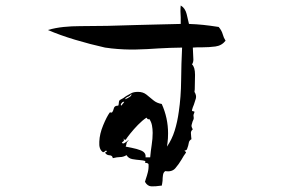

<svg xmlns="http://www.w3.org/2000/svg" viewBox="-20 -697 1040 698"><path d="M800 -549Q786 -531 763 -528Q740 -525 716 -525Q707 -525 698 -525Q689 -525 681 -524Q681 -519 681.5 -513.5Q682 -508 682 -502Q683 -491 683 -480.5Q683 -470 678 -463Q689 -453 689 -425Q689 -397 688 -372Q687 -366 687 -363Q695 -350 692 -339Q689 -328 685 -317Q683 -312 681 -307Q679 -302 678 -297Q677 -294 680 -293Q683 -292 685 -292Q687 -291 687 -291Q687 -288 685 -284Q684 -282 683.5 -279.5Q683 -277 684 -272Q685 -267 683.5 -263Q682 -259 680 -255Q678 -249 676.5 -242.5Q675 -236 681 -227Q674 -221 674 -214Q674 -207 675 -200Q676 -194 676 -191Q669 -187 667 -180.5Q665 -174 664 -167Q662 -160 660 -155Q658 -150 651 -150Q651 -148 654 -146Q657 -145 656 -142Q652 -137 648 -130.5Q644 -124 640 -117Q630 -100 617.5 -85.5Q605 -71 581 -75Q574 -71 572.5 -60.5Q571 -50 571 -40Q570 -34 569.5 -29.5Q569 -25 568 -22Q567 -22 565 -22Q545 -19 530.5 -19.5Q516 -20 507 -36Q508 -39 510 -46Q514 -57 517.5 -71Q521 -85 520 -100Q518 -105 507 -105Q511 -111 505 -112.5Q499 -114 489 -115Q476 -116 461.5 -118.5Q447 -121 440 -133Q428 -126 417 -126Q406 -126 390 -122Q389 -132 378 -132.5Q367 -133 362 -142Q363 -144 365.5 -144Q368 -144 368 -147Q366 -152 362 -147Q357 -143 354 -144Q339 -154 341 -182Q342 -210 355 -241.5Q368 -273 379 -288Q380 -289 383 -288Q387 -288 387 -288Q392 -294 394 -303.5Q396 -313 410 -313Q412 -318 412 -323.5Q412 -329 415 -333Q423 -337 428.5 -340.5Q434 -344 439 -348Q449 -354 458 -358.5Q467 -363 482 -363Q500 -363 512.5 -353Q525 -343 537.5 -332.5Q550 -322 568 -319Q591 -268 591 -212Q591 -193 589 -178.5Q587 -164 587 -164Q605 -190 615 -222Q625 -254 630 -291Q638 -345 638.5 -405Q639 -465 642 -524Q620 -524 598.5 -523Q577 -522 556 -521Q516 -518 474 -517Q432 -516 385 -521Q381 -522 374 -522.5Q367 -523 362 -524Q308 -536 253 -552.5Q198 -569 154 -588Q182 -596 211.5 -599Q241 -602 271 -602Q320 -602 370.5 -603Q421 -604 474 -606Q512 -607 553 -608Q594 -609 637 -610Q637 -614 637 -620.5Q637 -627 637 -634Q636 -645 636 -656.5Q636 -668 637 -677Q653 -668 658.5 -646Q664 -624 667 -610Q695 -609 719 -606.5Q743 -604 775 -599Q786 -586 789.5 -573Q793 -560 800 -549ZM535 -214Q535 -228 532.5 -241Q530 -254 523 -264Q518 -262 515 -266Q514 -269 512 -269Q497 -259 481.5 -243Q466 -227 454 -212Q442 -197 437 -189Q433 -188 431 -191Q429 -194 429 -194Q431 -188 430.5 -186Q430 -184 428 -183Q425 -181 423 -178Q427 -174 431.5 -176.5Q436 -179 440 -182Q446 -188 448 -186Q441 -182 440 -175.5Q439 -169 437 -164Q446 -162 461.5 -159Q477 -156 490 -151Q512 -143 509 -125H526Q528 -148 531.5 -170.5Q535 -193 535 -214ZM457 -355Q453 -348 445.5 -345.5Q438 -343 434 -336Q441 -338 450.5 -344Q460 -350 457 -355ZM432 -327Q426 -328 421.5 -321.5Q417 -315 421 -313Q424 -316 428 -321.5Q432 -327 432 -327Z"/></svg>

Font: Yuji Boku
Style: Regular
Weight: 400
Designer: Kataoka Yuji
Foundry: Kinuta Font Factory
Version: Version 3.002